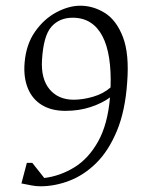

<svg xmlns="http://www.w3.org/2000/svg" viewBox="-20 -642 522 672"><path d="M122 10Q106 10 90.5 7Q75 4 55 0L74 -72H93L135 -19Q191 -26 240.5 -56.5Q290 -87 323.5 -147Q357 -207 365 -301Q338 -281 297.5 -267.5Q257 -254 209 -254Q160 -254 126.5 -274.5Q93 -295 77.5 -333Q62 -371 66 -421Q71 -486 102.5 -531Q134 -576 177.5 -599Q221 -622 261 -622Q306 -622 346.5 -597Q387 -572 410 -513Q433 -454 425 -352Q418 -253 389 -183.5Q360 -114 317 -71.5Q274 -29 223 -9.5Q172 10 122 10ZM238 -293Q270 -293 306 -303.5Q342 -314 367 -336Q369 -393 362 -438.5Q355 -484 338.5 -515.5Q322 -547 296 -563.5Q270 -580 234 -580Q188 -580 160 -548.5Q132 -517 127 -432Q123 -366 153.5 -329.5Q184 -293 238 -293Z"/></svg>

Font: Ancizar Serif Light
Style: Italic
Weight: 300
Italic angle: -4°
Designer: Cesar Puertas, Viviana Monsalve, Julian Moncada, Julian Prieto, Jose Castro, Felipe Aragon, Mariel Hernandez, Sara Alarc
Version: Version 8.100